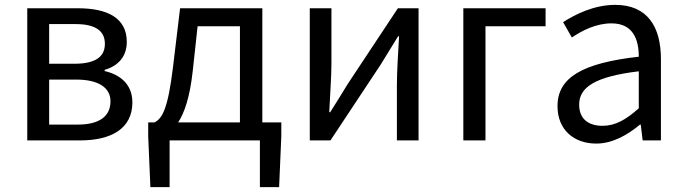

<svg xmlns="http://www.w3.org/2000/svg" viewBox="-20 -577 2817 789"><path d="M92 0H309C435 0 524 -47 524 -156C524 -233 471 -271 410 -285V-290C466 -306 501 -345 501 -405C501 -504 420 -543 301 -543H92ZM182 -315V-478H291C375 -478 411 -448 411 -397C411 -346 376 -315 285 -315ZM182 -65V-250H293C386 -250 434 -216 434 -161C434 -100 390 -65 299 -65Z M792 -469H966V-74H712C738 -113 760 -177 772 -285ZM1058 -74V-543H720L691 -302C670 -127 646 -90 615 -74H589V-17L598 192H677V0H1048V192H1127L1136 -17V-74Z M1253 0H1338L1544 -311C1564 -344 1595 -394 1616 -428H1620C1616 -357 1611 -284 1611 -227V0H1700V-543H1615L1409 -232C1389 -199 1358 -149 1337 -116H1333C1336 -186 1342 -259 1342 -316V-543H1253Z M1884 0H1975V-469H2222V-543H1884Z M2430 13C2497 13 2558 -22 2610 -65H2613L2621 0H2696V-334C2696 -468 2640 -557 2508 -557C2421 -557 2344 -518 2294 -486L2330 -423C2373 -452 2430 -481 2493 -481C2582 -481 2605 -414 2605 -344C2374 -318 2271 -259 2271 -141C2271 -43 2339 13 2430 13ZM2456 -60C2402 -60 2360 -85 2360 -147C2360 -217 2422 -262 2605 -284V-132C2552 -85 2509 -60 2456 -60Z"/></svg>

Font: Noto Sans CJK JP Regular
Style: Regular
Weight: 400
Designer: Ryoko NISHIZUKA (kana & ideographs); Paul D. Hunt (Latin, Greek & Cyrillic); Wenlong ZHANG (bopomofo); Sandoll Communica
Foundry: Adobe Systems Incorporated
Version: Version 1.001;PS 1.001;hotconv 1.0.78;makeotf.lib2.5.61930